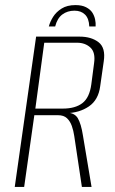

<svg xmlns="http://www.w3.org/2000/svg" viewBox="-20 -735 451 755"><path d="M277 -715Q302 -715 318.5 -706.5Q335 -698 343 -685.5Q351 -673 354 -658.5Q357 -644 356 -631H331Q330 -662 314.5 -677.5Q299 -693 273 -693Q245 -693 225 -678Q205 -663 197 -631H172Q177 -650 189 -669Q201 -688 222.5 -701.5Q244 -715 277 -715ZM38 0 122 -591H293Q339 -591 367.5 -569Q396 -547 388 -494L374 -396Q367 -342 329.5 -316.5Q292 -291 240 -290L241 -292Q273 -292 286 -270Q299 -248 306 -203L340 0H302L272 -200Q269 -221 262.5 -239.5Q256 -258 243.5 -270Q231 -282 208 -282H115L75 0ZM119 -308H227Q276 -308 304 -329.5Q332 -351 339 -403L350 -487Q356 -529 335.5 -548Q315 -567 283 -567H154Z"/></svg>

Font: Alumni Sans Thin ExtraLight
Style: Italic
Weight: 250
Italic angle: -8°
Version: Version 1.016